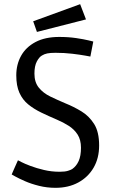

<svg xmlns="http://www.w3.org/2000/svg" viewBox="-20 -886 551 920"><path d="M246 14Q205 14 167 4.5Q129 -5 99.5 -18Q70 -31 53 -40.5Q36 -50 36 -50Q36 -50 40.5 -60.5Q45 -71 51 -84.5Q57 -98 61.5 -108Q66 -118 66 -118Q66 -118 82.5 -109.5Q99 -101 127 -90.5Q155 -80 191 -71.5Q227 -63 266 -63Q291 -63 305.5 -67.5Q320 -72 326 -76Q346 -90 357 -114.5Q368 -139 368 -178Q368 -216 352 -241Q336 -266 309.5 -283Q283 -300 252 -313Q212 -330 177 -347Q142 -364 115 -386Q88 -408 73 -441.5Q58 -475 58 -525Q58 -577 81 -618.5Q104 -660 150 -684.5Q196 -709 264 -709Q308 -709 345 -703.5Q382 -698 404.5 -692.5Q427 -687 427 -687L413 -615Q413 -615 388.5 -619.5Q364 -624 326 -628.5Q288 -633 246 -633Q221 -633 206.5 -630Q192 -627 181 -620Q168 -613 156.5 -591.5Q145 -570 145 -533Q145 -492 166 -466Q187 -440 221 -423.5Q255 -407 293 -391Q333 -375 370 -352.5Q407 -330 431 -292Q455 -254 455 -189Q455 -128 428.5 -82.5Q402 -37 355 -11.5Q308 14 246 14ZM157 -733 139 -784 364 -866 392 -793Z"/></svg>

Font: Ruda
Style: Regular
Weight: 400
Designer: Mariela Monsalve and Angelina Sanchez
Foundry: Mariela Monsalve and Angelina Sanchez
Version: Version 2.000